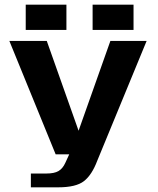

<svg xmlns="http://www.w3.org/2000/svg" viewBox="-20 -660 674 821"><path d="M229 141H112V82H178Q212 82 230 71.5Q248 61 259 37L276 0H218L20 -485H180L316 -101L452 -485H607L396 27Q373 88 339 114.5Q305 141 229 141ZM376 -640H551V-532H376ZM90 -640H264V-532H90Z"/></svg>

Font: Sarpanch
Style: Bold
Weight: 700
Designer: Manushi Parikh (Devanagari and Latin), Jyotish Sonowal (Devanagari)
Foundry: Indian Type Foundry
Version: Version 2.004;PS 1.0;hotconv 1.0.78;makeotf.lib2.5.61930; tt